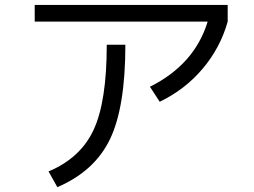

<svg xmlns="http://www.w3.org/2000/svg" viewBox="-20 -733 1040 786"><path d="M122.1 -644.5V-712.9H912.1V-644.5Q881.8 -537.1 809.6 -451.7Q737.3 -366.2 633.8 -316.4L593.8 -377.9Q776.4 -468.8 830.1 -644.5ZM417 -549.8H493.2Q493.2 -293.9 430.2 -163.1Q367.2 -32.2 214.8 33.2L178.7 -31.2Q309.6 -85.9 363.3 -201.7Q417 -317.4 417 -549.8Z"/></svg>

Font: Mgen+ 1c regular
Style: Regular
Weight: 400
Designer: [Source Han Sans]
Ryoko NISHIZUKA  (kana & ideographs); Paul D. Hunt (Latin, Greek & Cyrillic); Wenlong ZHANG  (bopomofo
Version: Version 1.059.20150602